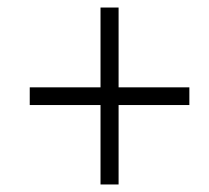

<svg xmlns="http://www.w3.org/2000/svg" viewBox="-20 -608 554 510"><path d="M295 -376H483V-329H295V-118H247V-329H59V-376H247V-588H295Z"/></svg>

Font: Noto Sans SemiCondensed Light
Style: Italic
Weight: 300
Width: 4
Italic angle: -12°
Designer: Monotype Design Team
Foundry: Monotype Imaging Inc.
Version: Version 2.013; ttfautohint (v1.8.4.7-5d5b)